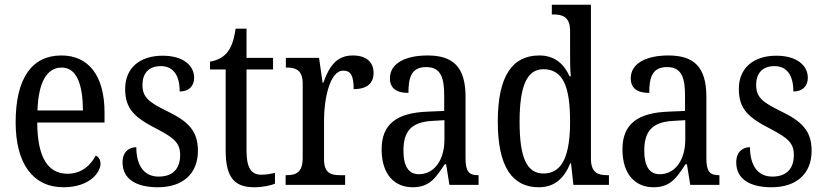

<svg xmlns="http://www.w3.org/2000/svg" viewBox="-20 -780 3479 810"><path d="M248 10C355 10 404 -50 404 -90C404 -108 394 -119 384 -124C363 -83 324 -47 265 -47C183 -47 138 -114 137 -263H421V-305C421 -463 352 -546 239 -546C116 -546 46 -452 46 -264C46 -90 119 10 248 10ZM330 -314H138C142 -430 176 -495 240 -495C305 -495 329 -422 330 -314Z M646 10C751 10 815 -47 815 -144C815 -228 774 -268 685 -311C610 -348 581 -368 581 -422C581 -469 606 -501 658 -501C710 -501 738 -464 738 -394C777 -394 799 -417 799 -452C799 -502 755 -545 666 -545C572 -545 508 -495 508 -405C508 -320 548 -284 642 -236C717 -197 740 -175 740 -126C740 -69 710 -35 649 -35C583 -35 555 -89 555 -159C528 -159 497 -143 497 -95C497 -25 554 10 646 10Z M1053 10C1090 10 1123 2 1140 -5V-51C1121 -46 1104 -43 1081 -43C1040 -43 1020 -73 1020 -143V-487H1132V-536H1020V-659H974C966 -605 955 -579 937 -557C919 -536 895 -525 866 -520V-487H932V-145C932 -30 970 10 1053 10Z M1185 0H1436V-41H1414C1377 -41 1347 -49 1347 -108V-273C1347 -362 1371 -482 1428 -482C1461 -482 1472 -459 1472 -404C1531 -404 1556 -431 1556 -472C1556 -517 1527 -546 1468 -546C1396 -546 1367 -494 1344 -431H1341L1326 -536H1186V-495H1189C1226 -495 1257 -486 1257 -427V-113C1257 -50 1226 -41 1188 -41H1185Z M1721 10C1793 10 1819 -31 1856 -87H1862L1876 0H1999V-41H1996C1958 -41 1944 -57 1944 -113V-372C1944 -499 1890 -546 1784 -546C1691 -546 1625 -513 1625 -450C1625 -408 1652 -388 1703 -388C1703 -452 1715 -497 1778 -497C1843 -497 1854 -447 1854 -373V-312L1784 -309C1653 -304 1590 -256 1590 -150C1590 -41 1647 10 1721 10ZM1747 -45C1702 -45 1682 -82 1682 -144C1682 -223 1712 -265 1804 -270L1855 -273V-191C1855 -106 1813 -45 1747 -45Z M2253 10C2321 10 2360 -29 2386 -91H2389L2399 0H2549V-41H2541C2502 -41 2473 -52 2473 -111V-760H2308V-719H2315C2352 -719 2385 -710 2385 -650V-565C2385 -529 2385 -490 2388 -458H2383C2359 -510 2321 -546 2255 -546C2142 -546 2080 -460 2080 -267C2080 -75 2142 10 2253 10ZM2273 -48C2200 -48 2172 -120 2172 -266C2172 -410 2200 -488 2272 -488C2358 -488 2385 -410 2385 -267C2385 -129 2355 -48 2273 -48Z M2737 10C2809 10 2835 -31 2872 -87H2878L2892 0H3015V-41H3012C2974 -41 2960 -57 2960 -113V-372C2960 -499 2906 -546 2800 -546C2707 -546 2641 -513 2641 -450C2641 -408 2668 -388 2719 -388C2719 -452 2731 -497 2794 -497C2859 -497 2870 -447 2870 -373V-312L2800 -309C2669 -304 2606 -256 2606 -150C2606 -41 2663 10 2737 10ZM2763 -45C2718 -45 2698 -82 2698 -144C2698 -223 2728 -265 2820 -270L2871 -273V-191C2871 -106 2829 -45 2763 -45Z M3235 10C3340 10 3404 -47 3404 -144C3404 -228 3363 -268 3274 -311C3199 -348 3170 -368 3170 -422C3170 -469 3195 -501 3247 -501C3299 -501 3327 -464 3327 -394C3366 -394 3388 -417 3388 -452C3388 -502 3344 -545 3255 -545C3161 -545 3097 -495 3097 -405C3097 -320 3137 -284 3231 -236C3306 -197 3329 -175 3329 -126C3329 -69 3299 -35 3238 -35C3172 -35 3144 -89 3144 -159C3117 -159 3086 -143 3086 -95C3086 -25 3143 10 3235 10Z"/></svg>

Font: Noto Serif Tamil Condensed
Style: Italic
Weight: 400
Width: 3
Italic angle: -12°
Designer: Indian Type Foundry, Tom Grace, and the Monotype Design Team
Foundry: Monotype Imaging Inc.
Version: Version 2.003